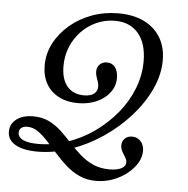

<svg xmlns="http://www.w3.org/2000/svg" viewBox="-54 -635 861 881"><g transform="rotate(5 376.5 -194.5)"><path d="M420.2 192.7Q377.4 192.7 343.1 177Q308.9 161.3 280.6 135.9Q252.4 110.5 227.4 82.3Q202.4 54 179.4 29Q156.5 4 133.5 -11.7Q110.5 -27.4 84.7 -27.4Q67.7 -27.4 57.7 -19.4Q47.6 -11.3 47.6 2.4Q47.6 24.2 71.4 35.5Q95.2 46.8 140.3 46.8Q209.7 46.8 275.4 24.2Q341.1 1.6 398 -38.7Q454.8 -79 498.4 -131.9Q541.9 -184.7 566.1 -246.4Q590.3 -308.1 590.3 -372.6Q590.3 -454.8 551.6 -500.8Q512.9 -546.8 443.5 -546.8Q398.4 -546.8 358.9 -529Q319.4 -511.3 289.5 -480.2Q259.7 -449.2 242.7 -408.1Q225.8 -366.9 225.8 -319.4Q225.8 -258.9 253.6 -226.2Q281.5 -193.5 331.5 -193.5Q360.5 -193.5 376.6 -205.6Q392.7 -217.7 392.7 -238.7Q392.7 -250 389.1 -260.9Q385.5 -271.8 381.5 -283.1Q377.4 -294.4 377.4 -307.3Q377.4 -327.4 390.3 -340.3Q403.2 -353.2 423.4 -353.2Q447.6 -353.2 461.3 -335.1Q475 -316.9 475 -285.5Q475 -248.4 452.8 -219Q430.6 -189.5 392.7 -172.6Q354.8 -155.6 306.5 -155.6Q255.6 -155.6 218.1 -175Q180.6 -194.4 160.1 -230.2Q139.5 -266.1 139.5 -314.5Q139.5 -369.4 164.5 -417.3Q189.5 -465.3 233.5 -502.8Q277.4 -540.3 334.7 -561.3Q391.9 -582.3 456.5 -582.3Q524.2 -582.3 573.8 -558.5Q623.4 -534.7 650.4 -490.3Q677.4 -446 677.4 -385.5Q677.4 -318.5 646.4 -251.6Q615.3 -184.7 562.1 -125Q508.9 -65.3 439.9 -18.5Q371 28.2 294 55.2Q216.9 82.3 141.1 82.3Q75 82.3 38.7 61.3Q2.4 40.3 2.4 1.6Q2.4 -33.9 31.5 -55.6Q60.5 -77.4 108.1 -77.4Q149.2 -77.4 180.6 -62.1Q212.1 -46.8 237.9 -22.6Q263.7 1.6 288.3 28.6Q312.9 55.6 339.9 79.8Q366.9 104 400.4 119.4Q433.9 134.7 477.4 134.7Q512.1 134.7 531.9 124.2Q551.6 113.7 551.6 96Q551.6 87.1 547.2 78.6Q542.7 70.2 536.7 60.9Q530.6 51.6 526.2 41.5Q521.8 31.5 521.8 20.2Q521.8 0.8 534.7 -11.7Q547.6 -24.2 567.7 -24.2Q592.7 -24.2 608.1 -6.9Q623.4 10.5 623.4 37.1Q623.4 66.1 606.9 93.5Q590.3 121 561.7 143.5Q533.1 166.1 496.4 179.4Q459.7 192.7 420.2 192.7Z"/></g></svg>

Font: Playfair 9pt
Style: Italic
Weight: 400
Italic angle: -15.6°
Designer: Claus Eggers Sørensen
Foundry: Claus Eggers Sørensen
Version: Version 2.001;gftools[0.9.30]